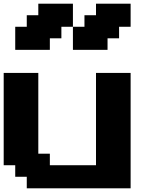

<svg xmlns="http://www.w3.org/2000/svg" viewBox="-20 -1020 852 1040"><path d="M125 0H687.5V-625H500V-125H250V-187.5H187.5V-625H0V-125H62.5V-62.5H125ZM375 -750H562.5V-812.5H625V-875H687.5V-1000H500V-937.5H437.5V-875H375ZM62.5 -750H250V-812.5H312.5V-875H375V-1000H187.5V-937.5H125V-875H62.5Z"/></svg>

Font: Faithful 32x
Style: Semibold
Weight: 400
Foundry: Faithful Resource Pack
Version: Version 1.0; January 27, 2023